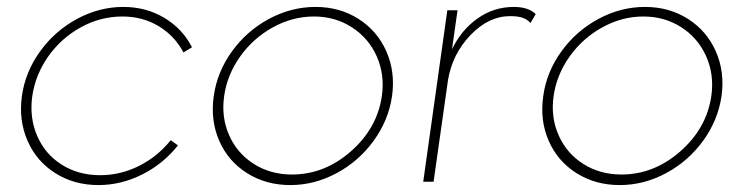

<svg xmlns="http://www.w3.org/2000/svg" viewBox="-20 -530 2169 560"><path d="M43.9 -250Q53.7 -320.3 96.9 -380.1Q140.1 -439.9 204.8 -474.9Q269.5 -509.8 339.8 -509.8Q406.2 -509.8 459.5 -477.8Q512.7 -445.8 540 -392.1L515.1 -377Q489.7 -425.3 442.9 -453.6Q396 -481.9 336.9 -481.9Q273.4 -481.9 216.3 -450.7Q159.2 -419.4 121.3 -366.2Q83.5 -313 74.2 -250Q65.4 -187 88.4 -133.8Q111.3 -80.6 159.9 -49.8Q208.5 -19 272 -19Q331.5 -19 385.5 -46.1Q439.5 -73.2 478 -121.1L499 -106Q456.5 -52.2 394.8 -21.2Q333 9.8 267.1 9.8Q196.3 9.8 141.4 -24.9Q86.4 -59.6 60.3 -119.4Q34.2 -179.2 43.9 -250Z M603.5 -250Q613.3 -320.3 656.5 -380.1Q699.7 -439.9 764.6 -474.9Q829.6 -509.8 900.4 -509.8Q970.7 -509.8 1025.6 -474.9Q1080.6 -439.9 1106.9 -380.1Q1133.3 -320.3 1123.5 -250Q1113.3 -179.2 1069.8 -119.4Q1026.4 -59.6 961.7 -24.9Q897 9.8 826.7 9.8Q755.9 9.8 700.7 -24.9Q645.5 -59.6 619.4 -119.4Q593.3 -179.2 603.5 -250ZM831.5 -21Q926.3 -21 1003.2 -88.4Q1080.1 -155.8 1093.8 -250Q1102.5 -312 1078.9 -365.5Q1055.2 -418.9 1006.3 -450.4Q957.5 -481.9 895.5 -481.9Q833.5 -481.9 776.1 -450.4Q718.8 -418.9 680.7 -365.5Q642.6 -312 633.8 -250Q625 -188 648.4 -135.3Q671.9 -82.5 720.5 -51.8Q769 -21 831.5 -21Z M1478.5 -509.8Q1521.5 -509.8 1542.5 -488.8L1527.3 -462.9Q1518.1 -473.1 1504.9 -478Q1491.7 -482.9 1467.3 -482.9Q1405.3 -482.9 1352.3 -427.7Q1299.3 -372.6 1286.6 -295.9L1244.6 0H1214.4L1284.7 -500H1314.5L1298.3 -386.2Q1325.2 -442.4 1372.8 -476.1Q1420.4 -509.8 1478.5 -509.8Z M1564.5 -250Q1574.2 -320.3 1617.4 -380.1Q1660.6 -439.9 1725.6 -474.9Q1790.5 -509.8 1861.3 -509.8Q1931.6 -509.8 1986.6 -474.9Q2041.5 -439.9 2067.9 -380.1Q2094.2 -320.3 2084.5 -250Q2074.2 -179.2 2030.8 -119.4Q1987.3 -59.6 1922.6 -24.9Q1857.9 9.8 1787.6 9.8Q1716.8 9.8 1661.6 -24.9Q1606.4 -59.6 1580.3 -119.4Q1554.2 -179.2 1564.5 -250ZM1792.5 -21Q1887.2 -21 1964.1 -88.4Q2041 -155.8 2054.7 -250Q2063.5 -312 2039.8 -365.5Q2016.1 -418.9 1967.3 -450.4Q1918.5 -481.9 1856.4 -481.9Q1794.4 -481.9 1737.1 -450.4Q1679.7 -418.9 1641.6 -365.5Q1603.5 -312 1594.7 -250Q1585.9 -188 1609.4 -135.3Q1632.8 -82.5 1681.4 -51.8Q1730 -21 1792.5 -21Z"/></svg>

Font: Human Sans ExtraLight
Style: Italic
Weight: 200
Italic angle: -8°
Designer: Tim Radville
Foundry: Continuum
Version: Version 1.000;FEAKit 1.0